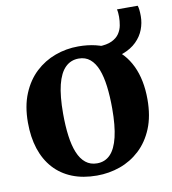

<svg xmlns="http://www.w3.org/2000/svg" viewBox="-79 -751 744 830"><g transform="rotate(-10 293.0 -336.0)"><path d="M25.5 -266Q25.5 -338.5 47.8 -392.2Q70 -446 108.2 -481.8Q146.5 -517.5 195 -535.2Q243.5 -553 296.5 -553Q379 -553 436 -519.2Q493 -485.5 522.5 -423.5Q552 -361.5 552 -276Q552 -202.5 529.8 -148.5Q507.5 -94.5 469.2 -59Q431 -23.5 382.2 -6.2Q333.5 11 280.5 11Q219.5 11 172 -8Q124.5 -27 91.8 -63.2Q59 -99.5 42.2 -150.8Q25.5 -202 25.5 -266ZM290 -41Q325 -41 348.2 -65Q371.5 -89 383.2 -138.2Q395 -187.5 395 -263.5Q395 -317 389.5 -360.8Q384 -404.5 371.8 -435.8Q359.5 -467 339.2 -484Q319 -501 289.5 -501Q254.5 -501 230.5 -477.2Q206.5 -453.5 194.2 -404.2Q182 -355 182 -278Q182 -224 187.8 -180.5Q193.5 -137 206.2 -105.8Q219 -74.5 239.8 -57.8Q260.5 -41 290 -41ZM394 -475.5 384 -537.5Q420 -538 442 -548.5Q464 -559 475 -575.5Q486 -592 489.5 -611.2Q493 -630.5 493 -648.5Q493 -658 492.2 -666.5Q491.5 -675 489.5 -681.5H580.5Q583 -675.5 584.5 -663.8Q586 -652 586 -635Q586 -605 575.2 -576.8Q564.5 -548.5 541.2 -525.5Q518 -502.5 481.8 -489Q445.5 -475.5 394 -475.5Z"/></g></svg>

Font: Merriweather 60pt
Style: Bold
Weight: 700
Version: Version 2.100